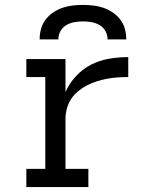

<svg xmlns="http://www.w3.org/2000/svg" viewBox="-20 -760 640 780"><path d="M87 0V-74H164V-447H87V-520H246V-386Q262 -422 289 -451Q316 -480 350.5 -497.5Q385 -515 423.5 -521.5Q462 -528 501 -528V-447Q479 -447 457.5 -445.5Q436 -444 414.5 -440Q393 -436 372.5 -429.5Q352 -423 333 -413Q314 -403 297 -389Q280 -375 268.5 -357Q257 -339 251.5 -318Q246 -297 246 -276V-74H339V0ZM141 -600Q141 -621 146.5 -642Q152 -663 165 -680Q178 -697 195.5 -709Q213 -721 233 -728Q253 -735 274.5 -737.5Q296 -740 317 -740Q338 -740 359.5 -737.5Q381 -735 401 -728Q421 -721 438.5 -709Q456 -697 469 -680Q482 -663 487.5 -642Q493 -621 493 -600H417Q417 -618 408.5 -633.5Q400 -649 384.5 -658Q369 -667 352 -670Q335 -673 317 -673Q299 -673 282 -670Q265 -667 249.5 -658Q234 -649 225.5 -633.5Q217 -618 217 -600Z"/></svg>

Font: Iosevka Plex Etoile
Style: Regular
Weight: 400
Designer: Belleve Invis
Foundry: Belleve Invis
Version: Version 25.1.1; ttfautohint (v1.8.4)